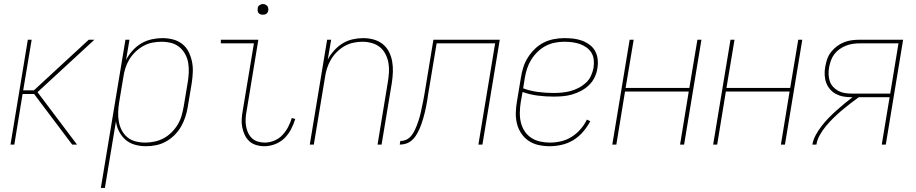

<svg xmlns="http://www.w3.org/2000/svg" viewBox="-20 -717 4540 952"><path d="M338 0 149 -251H92L51 0H32L118 -520H137L95 -269H148L420 -520H448L166 -260L362 0Z M480 215 602 -520H622L605 -420Q618 -445 637.5 -466.5Q657 -488 681 -502Q705 -516 732 -522Q759 -528 785 -528Q812 -528 837.5 -521.5Q863 -515 883 -499.5Q903 -484 914.5 -461.5Q926 -439 931.5 -413.5Q937 -388 936 -361Q935 -334 931 -307L911 -187Q907 -162 899 -137.5Q891 -113 878 -90Q865 -67 845.5 -47.5Q826 -28 802.5 -15Q779 -2 753.5 3Q728 8 703 8Q675 8 648.5 0.5Q622 -7 602.5 -24Q583 -41 570.5 -65Q558 -89 555 -116L500 215ZM700 -10Q723 -10 746.5 -15Q770 -20 791.5 -31.5Q813 -43 831 -61Q849 -79 861.5 -100Q874 -121 880.5 -144Q887 -167 891 -190L911 -310Q915 -334 916 -358.5Q917 -383 913 -406Q909 -429 898 -449Q887 -469 869.5 -483.5Q852 -498 829 -504Q806 -510 781 -510Q758 -510 735 -505.5Q712 -501 690.5 -489Q669 -477 651 -459.5Q633 -442 620.5 -421Q608 -400 601 -377Q594 -354 591 -331L571 -211Q567 -187 566 -162.5Q565 -138 569 -115Q573 -92 583.5 -71.5Q594 -51 611.5 -36.5Q629 -22 652 -16Q675 -10 700 -10Z M1291 8Q1270 8 1250 2Q1230 -4 1216 -17Q1202 -30 1193.5 -48Q1185 -66 1181 -86.5Q1177 -107 1178.5 -128Q1180 -149 1184 -171L1239 -502H1075V-520H1261L1203 -168Q1199 -149 1198 -130.5Q1197 -112 1199.5 -94.5Q1202 -77 1209 -61Q1216 -45 1228 -33Q1240 -21 1257 -15.5Q1274 -10 1293 -10Q1316 -10 1339.5 -19.5Q1363 -29 1380 -47Q1397 -65 1408.5 -87Q1420 -109 1427 -132L1444 -127Q1436 -101 1423 -76Q1410 -51 1390 -31.5Q1370 -12 1343.5 -2Q1317 8 1291 8ZM1283 -644Q1277 -644 1271.5 -646Q1266 -648 1262 -652.5Q1258 -657 1257.5 -663.5Q1257 -670 1258 -676Q1258 -681 1260.5 -685Q1263 -689 1267 -691.5Q1271 -694 1275 -695.5Q1279 -697 1284 -697Q1290 -697 1295.5 -694.5Q1301 -692 1305 -687.5Q1309 -683 1310 -676.5Q1311 -670 1310 -664Q1309 -659 1306.5 -655Q1304 -651 1300.5 -648.5Q1297 -646 1292.5 -645Q1288 -644 1283 -644Z M1516 0 1602 -520H1622L1605 -421Q1617 -445 1636.5 -466.5Q1656 -488 1679 -502Q1702 -516 1728.5 -522Q1755 -528 1781 -528Q1808 -528 1833 -521Q1858 -514 1877.5 -498.5Q1897 -483 1908.5 -460.5Q1920 -438 1924.5 -412.5Q1929 -387 1928 -360.5Q1927 -334 1923 -307L1872 0H1852L1903 -310Q1907 -334 1908.5 -358Q1910 -382 1906 -405Q1902 -428 1891.5 -448.5Q1881 -469 1864 -483Q1847 -497 1824 -503.5Q1801 -510 1777 -510Q1755 -510 1731.5 -505Q1708 -500 1687.5 -488Q1667 -476 1649.5 -458.5Q1632 -441 1620 -420Q1608 -399 1601 -376.5Q1594 -354 1591 -331L1536 0Z M1962 0 1965 -18Q1976 -18 1987.5 -21.5Q1999 -25 2008.5 -33Q2018 -41 2025 -51.5Q2032 -62 2037 -72.5Q2042 -83 2046.5 -94.5Q2051 -106 2054.5 -117Q2058 -128 2061.5 -139.5Q2065 -151 2067 -162Q2069 -173 2071.5 -184.5Q2074 -196 2076.5 -207.5Q2079 -219 2081 -230.5Q2083 -242 2085 -253L2129 -520H2458L2372 0H2352L2435 -502H2145L2103 -250Q2101 -235 2098.5 -220Q2096 -205 2093 -190Q2090 -175 2086.5 -160Q2083 -145 2078.5 -130Q2074 -115 2069 -100.5Q2064 -86 2057 -71.5Q2050 -57 2041.5 -43.5Q2033 -30 2020 -19.5Q2007 -9 1992 -4.5Q1977 0 1962 0Z M2705 8Q2677 8 2650 2Q2623 -4 2601.5 -18.5Q2580 -33 2565 -55Q2550 -77 2543.5 -103Q2537 -129 2537.5 -157Q2538 -185 2543 -213L2563 -333Q2567 -359 2575 -384Q2583 -409 2597.5 -432Q2612 -455 2632 -474.5Q2652 -494 2676 -506Q2700 -518 2726.5 -523Q2753 -528 2778 -528Q2801 -528 2823 -525.5Q2845 -523 2865.5 -515.5Q2886 -508 2903.5 -495Q2921 -482 2931 -463.5Q2941 -445 2943.5 -423Q2946 -401 2942 -378Q2939 -356 2928.5 -334Q2918 -312 2900.5 -295Q2883 -278 2861 -266.5Q2839 -255 2816.5 -248.5Q2794 -242 2771 -240Q2748 -238 2725 -238Q2685 -238 2646 -243Q2607 -248 2571 -261L2562 -210Q2558 -185 2557.5 -159.5Q2557 -134 2562.5 -110.5Q2568 -87 2581 -67Q2594 -47 2613.5 -34Q2633 -21 2657 -15.5Q2681 -10 2707 -10Q2734 -10 2762 -16.5Q2790 -23 2814.5 -38.5Q2839 -54 2858.5 -76.5Q2878 -99 2890 -124L2907 -116Q2892 -88 2871 -63.5Q2850 -39 2823 -22.5Q2796 -6 2765.5 1Q2735 8 2705 8ZM2725 -256Q2746 -256 2767 -258Q2788 -260 2808.5 -265.5Q2829 -271 2848.5 -281Q2868 -291 2884.5 -306Q2901 -321 2910 -340.5Q2919 -360 2923 -381Q2926 -401 2924 -420.5Q2922 -440 2912.5 -455.5Q2903 -471 2887.5 -482Q2872 -493 2854.5 -499Q2837 -505 2817.5 -507.5Q2798 -510 2778 -510Q2755 -510 2731.5 -505.5Q2708 -501 2686 -489.5Q2664 -478 2645.5 -460Q2627 -442 2614 -421Q2601 -400 2593.5 -377Q2586 -354 2582 -330L2574 -279Q2609 -266 2647.5 -261Q2686 -256 2725 -256Z M3016 0 3102 -520H3122L3082 -281H3398L3438 -520H3458L3372 0H3352L3395 -263H3079L3036 0Z M3516 0 3602 -520H3622L3582 -281H3898L3938 -520H3958L3872 0H3852L3895 -263H3579L3536 0Z M4008 0Q4012 -24 4024.5 -47Q4037 -70 4053 -91Q4069 -112 4087.5 -131Q4106 -150 4126 -168Q4146 -186 4166 -202.5Q4186 -219 4207 -235H4202Q4181 -235 4161.5 -238.5Q4142 -242 4125 -251Q4108 -260 4095.5 -274.5Q4083 -289 4076.5 -307Q4070 -325 4069 -345.5Q4068 -366 4072 -387Q4075 -405 4081.5 -424Q4088 -443 4100.5 -459Q4113 -475 4129.5 -487.5Q4146 -500 4165 -507.5Q4184 -515 4203.5 -517.5Q4223 -520 4242 -520H4458L4372 0H4352L4391 -235H4238Q4216 -219 4194.5 -202.5Q4173 -186 4152.5 -168.5Q4132 -151 4112.5 -132Q4093 -113 4076 -92.5Q4059 -72 4045.5 -48.5Q4032 -25 4028 0ZM4202 -253H4394L4435 -502H4242Q4225 -502 4208 -499.5Q4191 -497 4174.5 -490.5Q4158 -484 4143 -473.5Q4128 -463 4117 -448.5Q4106 -434 4100 -417Q4094 -400 4091 -384Q4088 -366 4088.5 -348.5Q4089 -331 4094 -315.5Q4099 -300 4110 -287.5Q4121 -275 4135.5 -267Q4150 -259 4167 -256Q4184 -253 4202 -253Z"/></svg>

Font: Iosevka Term Curly Thin
Style: Italic
Weight: 100
Italic angle: -9°
Designer: Belleve Invis
Foundry: Belleve Invis
Version: Version 32.3.0